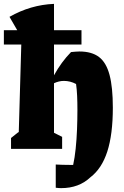

<svg xmlns="http://www.w3.org/2000/svg" viewBox="-42 -769 640 992"><path d="M15 0V-56Q32 -69 40 -76Q48 -83 55 -87L68 -539H-22V-613H47L7 -682Q116 -744 237 -749V-613H379V-539H237V-380Q275 -449 325 -500Q337 -501 347.5 -502Q358 -503 368 -503Q432 -503 469.5 -474.5Q507 -446 524 -382Q541 -318 541 -213Q541 -75 512.5 13.5Q484 102 425 147Q366 203 274 203Q268 203 261 202.5Q254 202 246 201V81Q264 82 281.5 82.5Q299 83 317 83Q326 83 336 83Q344 47 349 -1Q354 -49 356 -101Q358 -153 358 -201Q358 -240 356.5 -273.5Q355 -307 351 -335Q321 -351 288 -351Q263 -351 237 -339V-83L279 -62V0Z"/></svg>

Font: Piazzolla ExtraBold
Style: Regular
Weight: 800
Designer: Juan Pablo del Peral
Foundry: Huerta Tipografica
Version: Version 1.330